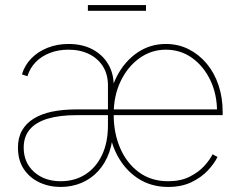

<svg xmlns="http://www.w3.org/2000/svg" viewBox="-20 -721 947 752"><path d="M217.3 11.2Q172.4 11.2 134.3 -6.6Q96.2 -24.4 73.2 -58.8Q50.3 -93.3 50.3 -143.1Q50.3 -181.6 66.2 -209.7Q82 -237.8 111.8 -256.3Q141.6 -274.9 183.8 -283.7Q226.1 -292.5 279.8 -292.5H839.4L830.1 -283.7Q830.1 -351.6 804 -406.5Q777.8 -461.4 732.7 -493.9Q687.5 -526.4 629.4 -526.4Q572.8 -526.4 526.4 -493.2Q480 -460 452.6 -403.1Q425.3 -346.2 425.3 -274.4V-271.5Q425.3 -199.7 450.7 -140.9Q476.1 -82 523.9 -46.6Q571.8 -11.2 638.7 -11.2Q688 -11.2 723.1 -29.1Q758.3 -46.9 780.5 -71.5Q802.7 -96.2 812.5 -116.7L832 -106.4Q819.8 -81.1 794.4 -53.7Q769 -26.4 730.2 -7.6Q691.4 11.2 638.7 11.2Q571.3 11.2 520 -22.5Q468.8 -56.2 438.5 -114.3Q408.2 -172.4 403.8 -246.1V-292Q408.2 -365.7 438.5 -423.6Q468.8 -481.4 518.3 -515.1Q567.9 -548.8 629.4 -548.8Q677.7 -548.8 718.3 -528.6Q758.8 -508.3 789.1 -472.4Q819.3 -436.5 835.7 -387.9Q852.1 -339.4 852.1 -282.7V-270H279.8Q212.9 -270 166.7 -256.1Q120.6 -242.2 96.7 -214.1Q72.8 -186 72.8 -143.1Q72.8 -84 113.5 -47.6Q154.3 -11.2 217.3 -11.2Q272.9 -11.2 314.7 -38.1Q356.4 -64.9 379.6 -114Q402.8 -163.1 402.8 -230V-386.7Q402.8 -428.7 383.8 -460Q364.7 -491.2 329.8 -508.8Q294.9 -526.4 248 -526.4Q208.5 -526.4 175.5 -513.7Q142.6 -501 119.9 -477.8Q97.2 -454.6 87.4 -422.4L65.9 -429.7Q76.7 -465.8 102.8 -492.4Q128.9 -519 166.5 -533.9Q204.1 -548.8 248 -548.8Q302.7 -548.8 342.5 -527.6Q382.3 -506.3 403.8 -469.7Q425.3 -433.1 425.3 -386.7V-225.6L423.3 -222.2Q423.3 -168 408 -124.8Q392.6 -81.5 365 -51.3Q337.4 -21 299.6 -4.9Q261.7 11.2 217.3 11.2ZM551.8 -701.2V-678.7H324.2V-701.2Z"/></svg>

Font: Inter 17pt Thin
Style: Regular
Weight: 250
Version: Version 4.001;git-66647c0bb